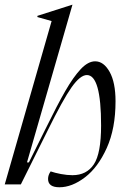

<svg xmlns="http://www.w3.org/2000/svg" viewBox="-27 -779 533 811"><path d="M191 -690 131 -707V-712L278 -759H279L87 -93H95L164 -232Q215 -336 249 -395Q283 -454 314 -487Q345 -520 375 -520Q411 -520 436 -475.5Q461 -431 461 -351Q461 -236 424 -154Q387 -72 332 -30Q277 12 224 12Q176 12 176 -23Q176 -40 187 -55Q204 -49 230 -44Q256 -39 279 -39Q339 -39 369.5 -85Q400 -131 400 -249Q400 -462 340 -462Q312 -462 275.5 -410.5Q239 -359 174 -227L61 0H-7Z"/></svg>

Font: Nyght Serif Light Italic
Style: Regular
Weight: 300
Italic angle: -16°
Designer: Maksym Kobuzan
Version: Version 0.410